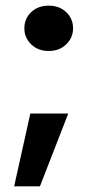

<svg xmlns="http://www.w3.org/2000/svg" viewBox="-20 -535 322 678"><path d="M152 -355Q114 -355 90 -378.5Q66 -402 66 -435Q66 -469 90 -492Q114 -515 152 -515Q190 -515 214 -492Q238 -469 238 -435Q238 -402 214 -378.5Q190 -355 152 -355ZM30 123 87 -134H221L121 123Z"/></svg>

Font: DM Sans 17pt ExtraBold
Style: Regular
Weight: 800
Version: Version 4.004;gftools[0.9.30]